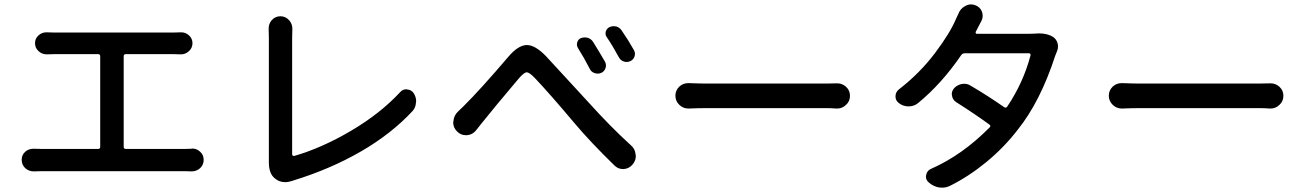

<svg xmlns="http://www.w3.org/2000/svg" viewBox="-20 -826 6040 886"><path d="M550.8 -148.4Q550.8 -138.7 560.5 -138.7H833Q847.7 -138.7 863.3 -139.6Q865.2 -140.6 867.2 -140.6Q887.7 -140.6 903.3 -126Q919.9 -111.3 919.9 -88.4Q919.9 -65.4 903.3 -49.8Q886.7 -35.2 865.2 -35.2Q864.3 -35.2 862.3 -35.2Q846.7 -36.1 833 -36.1H172.9Q154.3 -36.1 137.7 -35.2Q135.7 -35.2 134.8 -35.2Q113.3 -35.2 96.7 -49.8Q80.1 -65.4 80.1 -88.9Q80.1 -111.3 96.7 -126Q112.3 -139.6 133.8 -139.6Q135.7 -139.6 136.7 -139.6Q155.3 -138.7 172.9 -138.7H432.6Q442.4 -138.7 442.4 -148.4V-566.4Q442.4 -576.2 432.6 -576.2H231.4Q214.8 -576.2 197.3 -575.2Q196.3 -575.2 195.3 -575.2Q173.8 -575.2 158.2 -589.8Q141.6 -604.5 141.6 -627Q141.6 -648.4 158.2 -663.1Q173.8 -676.8 193.4 -676.8Q195.3 -676.8 197.3 -676.8Q215.8 -675.8 231.4 -675.8H778.3Q795.9 -675.8 813.5 -676.8Q814.5 -676.8 816.4 -676.8Q836.9 -676.8 851.6 -663.1Q868.2 -648.4 868.2 -627Q868.2 -604.5 851.6 -589.8Q835.9 -575.2 815.4 -575.2Q814.5 -575.2 813.5 -575.2Q795.9 -576.2 778.3 -576.2H560.5Q550.8 -576.2 550.8 -566.4Z M1328.1 8.8Q1310.5 14.6 1295.9 14.6Q1267.6 14.6 1247.1 -3.9Q1220.7 -25.4 1220.7 -77.1Q1220.7 -79.1 1220.7 -82Q1220.7 -85.9 1220.7 -90.8V-650.4L1219.7 -694.3Q1219.7 -715.8 1233.4 -732.4Q1250 -751 1273.9 -751Q1297.9 -751 1314.5 -732.4Q1329.1 -715.8 1329.1 -693.4L1328.1 -651.4V-113.3Q1328.1 -110.4 1331.1 -107.9Q1334 -105.5 1337.9 -106.4Q1463.9 -142.6 1598.6 -221.7Q1733.4 -300.8 1826.2 -400.4Q1837.9 -414.1 1855.5 -414.1Q1856.4 -414.1 1858.4 -413.1Q1877.9 -412.1 1888.7 -396.5Q1900.4 -378.9 1900.4 -358.4Q1900.4 -355.5 1899.4 -352.5Q1898.4 -329.1 1882.8 -312.5Q1784.2 -207 1644.5 -126.5Q1504.9 -45.9 1334 6.8Q1332 7.8 1328.1 8.8Z M2647.5 -603.5Q2639.6 -616.2 2643.6 -630.4Q2647.5 -644.5 2661.1 -650.4Q2669.9 -653.3 2678.7 -653.3Q2685.5 -653.3 2692.4 -651.4Q2708 -646.5 2716.8 -632.8Q2749 -581.1 2772.5 -540Q2779.3 -525.4 2773.9 -510.7Q2768.6 -496.1 2753.9 -489.3Q2739.3 -483.4 2723.6 -488.8Q2708 -494.1 2701.2 -508.8Q2674.8 -560.5 2647.5 -603.5ZM2780.3 -654.3Q2771.5 -666 2775.4 -680.2Q2779.3 -694.3 2793 -701.2Q2801.8 -705.1 2811.5 -705.1Q2817.4 -705.1 2823.2 -704.1Q2839.8 -699.2 2848.6 -685.5Q2880.9 -638.7 2905.3 -594.7Q2913.1 -581.1 2908.2 -565.9Q2903.3 -550.8 2888.7 -543.9Q2874 -537.1 2858.9 -542Q2843.8 -546.9 2835.9 -561.5Q2808.6 -612.3 2780.3 -654.3ZM2177.7 -225.6Q2161.1 -204.1 2134.8 -202.1Q2131.8 -202.1 2129.9 -202.1Q2105.5 -202.1 2088.9 -219.7Q2071.3 -237.3 2071.3 -260.7Q2071.3 -263.7 2072.3 -266.6Q2074.2 -293 2093.8 -311.5Q2104.5 -322.3 2119.1 -335.9Q2196.3 -412.1 2326.2 -564.5Q2370.1 -616.2 2409.2 -618.2Q2410.2 -618.2 2411.1 -618.2Q2449.2 -618.2 2498 -568.4Q2527.3 -537.1 2595.7 -462.4Q2664.1 -387.7 2691.4 -358.4Q2797.9 -240.2 2891.6 -155.3Q2911.1 -138.7 2913.1 -112.3Q2914.1 -109.4 2914.1 -106.4Q2914.1 -85 2899.4 -67.4Q2883.8 -47.9 2858.4 -45.9Q2856.4 -45.9 2854.5 -45.9Q2832 -45.9 2815.4 -62.5Q2703.1 -171.9 2631.8 -256.8Q2511.7 -399.4 2448.2 -465.8Q2422.9 -492.2 2410.6 -492.2Q2398.4 -492.2 2374 -463.9Q2255.9 -324.2 2199.2 -252.9Q2189.5 -241.2 2177.7 -225.6Z M3159.2 -325.2Q3157.2 -325.2 3156.2 -325.2Q3132.8 -325.2 3115.2 -341.8Q3096.7 -359.4 3096.7 -384.3Q3096.7 -409.2 3115.2 -426.8Q3132.8 -442.4 3155.3 -442.4Q3157.2 -442.4 3159.2 -442.4Q3209 -440.4 3246.1 -440.4H3790Q3814.5 -440.4 3839.8 -441.4Q3841.8 -441.4 3843.8 -441.4Q3866.2 -441.4 3883.8 -425.8Q3902.3 -409.2 3902.3 -383.8Q3902.3 -358.4 3883.8 -341.8Q3866.2 -325.2 3843.8 -325.2Q3841.8 -325.2 3839.8 -325.2Q3812.5 -327.1 3790 -327.1H3246.1Q3202.1 -327.1 3159.2 -325.2Z M4755.9 -670.9Q4765.6 -671.9 4774.4 -671.9Q4814.5 -671.9 4839.8 -655.3Q4855.5 -644.5 4860.4 -626Q4862.3 -618.2 4862.3 -611.3Q4862.3 -599.6 4857.4 -588.9Q4853.5 -578.1 4849.6 -569.3Q4780.3 -356.4 4675.8 -226.6Q4613.3 -145.5 4532.7 -79.1Q4452.1 -12.7 4366.2 30.3Q4347.7 40 4328.1 40Q4321.3 40 4313.5 39.1Q4286.1 34.2 4265.6 15.6Q4252.9 4.9 4252.9 -10.7Q4252.9 -14.6 4253.9 -18.6Q4257.8 -39.1 4276.4 -46.9Q4420.9 -110.4 4546.9 -238.3Q4553.7 -245.1 4545.9 -251Q4477.5 -300.8 4392.6 -354.5Q4376 -365.2 4373 -384.8Q4372.1 -387.7 4372.1 -391.6Q4372.1 -406.2 4382.8 -418.9Q4397.5 -434.6 4418.9 -438.5Q4423.8 -439.5 4429.7 -439.5Q4445.3 -439.5 4459 -430.7Q4539.1 -383.8 4614.3 -331.1Q4622.1 -326.2 4627.9 -334Q4702.1 -444.3 4735.4 -570.3Q4736.3 -574.2 4734.4 -577.1Q4732.4 -580.1 4728.5 -580.1H4431.6Q4421.9 -580.1 4416 -572.3Q4325.2 -439.5 4216.8 -350.6Q4198.2 -335 4172.9 -335Q4148.4 -335 4128.9 -349.6Q4112.3 -361.3 4112.3 -380.9Q4112.3 -401.4 4128.9 -414.1Q4224.6 -488.3 4294.9 -581.5Q4365.2 -674.8 4392.6 -741.2Q4397.5 -750 4402.3 -761.7Q4411.1 -786.1 4433.6 -797.9Q4447.3 -805.7 4460.9 -805.7Q4469.7 -805.7 4478.5 -802.7Q4502 -794.9 4510.7 -773.4Q4514.6 -763.7 4514.6 -753.9Q4514.6 -741.2 4508.8 -729.5Q4502 -716.8 4496.1 -705.1Q4489.3 -691.4 4482.4 -678.7Q4481.4 -675.8 4482.9 -672.9Q4484.4 -669.9 4487.3 -669.9H4726.6Q4742.2 -669.9 4755.9 -670.9Z M5159.2 -325.2Q5157.2 -325.2 5156.2 -325.2Q5132.8 -325.2 5115.2 -341.8Q5096.7 -359.4 5096.7 -384.3Q5096.7 -409.2 5115.2 -426.8Q5132.8 -442.4 5155.3 -442.4Q5157.2 -442.4 5159.2 -442.4Q5209 -440.4 5246.1 -440.4H5790Q5814.5 -440.4 5839.8 -441.4Q5841.8 -441.4 5843.8 -441.4Q5866.2 -441.4 5883.8 -425.8Q5902.3 -409.2 5902.3 -383.8Q5902.3 -358.4 5883.8 -341.8Q5866.2 -325.2 5843.8 -325.2Q5841.8 -325.2 5839.8 -325.2Q5812.5 -327.1 5790 -327.1H5246.1Q5202.1 -327.1 5159.2 -325.2Z"/></svg>

Font: Gen Jyuu GothicX Medium
Style: Regular
Weight: 500
Designer: Ryoko NISHIZUKA (kana &amp; ideographs); Paul D. Hunt (Latin, Greek &amp; Cyrillic); Wenlong ZHANG (bopomofo); Sandoll C
Version: Version 1.058.20140828